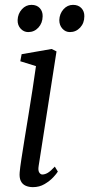

<svg xmlns="http://www.w3.org/2000/svg" viewBox="-20 -760 367 790"><path d="M115.5 10Q98.5 10 85.2 4Q72 -2 65.5 -15.5Q59 -29 61 -51.5Q62.5 -69.5 68 -105.5Q73.5 -141.5 81.2 -189Q89 -236.5 97.5 -289Q106 -341.5 114 -393Q122 -444.5 128 -488L63.5 -508L69 -537L192.5 -558.5L212.5 -548.5L139 -77Q136 -58.5 141.5 -50.2Q147 -42 154 -42Q165 -42 176.8 -49Q188.5 -56 205.5 -74.5L218 -54Q213 -45.5 198.8 -30.2Q184.5 -15 163.2 -2.5Q142 10 115.5 10ZM96 -628Q78 -628 65 -642Q52 -656 52.5 -677.5Q53.5 -703.5 70 -721.8Q86.5 -740 109.5 -740Q131.5 -740 143.8 -726.5Q156 -713 155.5 -693Q155 -665 138 -646.5Q121 -628 96 -628ZM267.5 -628Q249.5 -628 236.8 -642Q224 -656 224 -677.5Q225 -703.5 241.2 -721.8Q257.5 -740 280.5 -740Q302.5 -740 315 -726.5Q327.5 -713 327 -693Q327 -665 309.8 -646.5Q292.5 -628 267.5 -628Z"/></svg>

Font: Merriweather 36pt Light
Style: Italic
Weight: 300
Italic angle: -7.8°
Version: Version 2.101